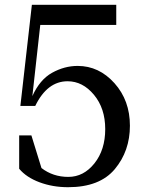

<svg xmlns="http://www.w3.org/2000/svg" viewBox="-20 -770 622 801"><path d="M304 -495Q393 -495 457.5 -423Q522 -351 522 -245.5Q522 -140 459 -64.5Q396 11 264 11Q200 11 145 -9.5Q90 -30 60 -66V-205H111L153 -69Q201 -32 265 -32Q329 -32 374 -88.5Q419 -145 419 -231.5Q419 -318 372 -374.5Q325 -431 262 -431Q177 -431 127 -328H65L113 -750H465V-666H148L115 -369Q146 -438 197.5 -466.5Q249 -495 304 -495Z"/></svg>

Font: Ledger
Style: Regular
Weight: 400
Designer: Denis Masharov
Foundry: Denis Masharov
Version: 1.001